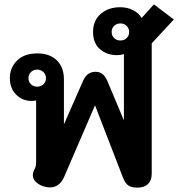

<svg xmlns="http://www.w3.org/2000/svg" viewBox="-20 -847 839 877"><path d="M542 -35 414 -366 273 -39Q252 9 208 9Q193 9 175 3Q154 -5 142 -18Q130 -31 130 -47Q130 -62 140 -78Q145 -90 145 -110V-388Q133 -386 124 -386Q82 -386 53.5 -415Q25 -444 25 -490Q25 -538 58 -570.5Q91 -603 150 -603Q208 -603 240 -571Q272 -539 272 -484V-279L360 -479Q378 -519 416 -519Q436 -519 448.5 -508.5Q461 -498 470 -478L546 -297V-600Q531 -595 515 -595Q468 -595 436.5 -622.5Q405 -650 405 -701Q405 -753 440 -783.5Q475 -814 529 -814Q562 -814 588 -800.5Q614 -787 627 -765L683 -827L774 -758L673 -649V-54Q673 -23 656 -6.5Q639 10 608 10Q580 10 566 0Q552 -10 542 -35ZM570 -701Q570 -717 558.5 -728.5Q547 -740 530 -740Q513 -740 501.5 -729Q490 -718 490 -701Q490 -684 501.5 -673Q513 -662 530 -662Q547 -662 558.5 -673Q570 -684 570 -701ZM190 -490Q190 -506 178.5 -517.5Q167 -529 150 -529Q133 -529 121.5 -518Q110 -507 110 -490Q110 -473 121.5 -462Q133 -451 150 -451Q167 -451 178.5 -462Q190 -473 190 -490Z"/></svg>

Font: Niramit
Style: Bold
Weight: 700
Designer: Katatrad Aksorn Co.,Ltd.
Foundry: Cadson Demak Co.,Ltd.
Version: Version 1.001; ttfautohint (v1.6)